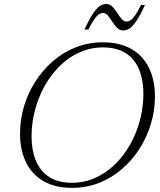

<svg xmlns="http://www.w3.org/2000/svg" viewBox="-20 -900 777 930"><path d="M133 -240.5Q133 -133 182.8 -73.8Q232.5 -14.5 329 -14.5Q380 -14.5 425.2 -31.8Q470.5 -49 509 -79.5Q547.5 -110 578.2 -151Q609 -192 630.5 -240.2Q652 -288.5 663.2 -340.5Q674.5 -392.5 674.5 -444.5Q674.5 -552 625 -611.2Q575.5 -670.5 478.5 -670.5Q427.5 -670.5 382 -653.2Q336.5 -636 298 -605.5Q259.5 -575 229 -534Q198.5 -493 177 -444.8Q155.5 -396.5 144.2 -344.5Q133 -292.5 133 -240.5ZM730.5 -432.5Q730.5 -365 711 -300.2Q691.5 -235.5 655.8 -179.5Q620 -123.5 570.2 -80.8Q520.5 -38 459.5 -14Q398.5 10 329 10Q246.5 10 190.2 -22.8Q134 -55.5 105.5 -114.8Q77 -174 77 -252.5Q77 -320 96.2 -384.8Q115.5 -449.5 151.5 -505.5Q187.5 -561.5 237 -604.2Q286.5 -647 347.5 -671Q408.5 -695 478 -695Q561 -695 617.2 -662.2Q673.5 -629.5 702 -570.5Q730.5 -511.5 730.5 -432.5ZM682 -876Q658.5 -824 640 -797.2Q621.5 -770.5 606.5 -761.5Q591.5 -752.5 577 -752.5Q560 -752.5 547.2 -765.2Q534.5 -778 524 -794.8Q513.5 -811.5 502.8 -824.5Q492 -837.5 478.5 -837.5Q469 -837.5 458.8 -830.5Q448.5 -823.5 436.5 -806.2Q424.5 -789 408 -757H389Q413.5 -809.5 431.8 -836Q450 -862.5 464.8 -871.5Q479.5 -880.5 494.5 -880.5Q511.5 -880.5 524.2 -867.8Q537 -855 547.5 -838.2Q558 -821.5 568.8 -808.5Q579.5 -795.5 593 -795.5Q603 -795.5 613.2 -802.5Q623.5 -809.5 635.5 -827Q647.5 -844.5 663 -876Z"/></svg>

Font: Newsreader 36pt Light
Style: Italic
Weight: 300
Italic angle: -17°
Designer: Hugues Gentile
Foundry: Production Type
Version: Version 1.003